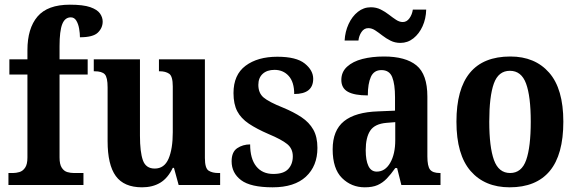

<svg xmlns="http://www.w3.org/2000/svg" viewBox="-20 -789 2464 819"><path d="M16 0V-51H36Q48 -51 62.5 -55Q77 -59 87 -73.5Q97 -88 97 -117V-471H20V-536H97V-575Q97 -668 140 -718.5Q183 -769 278 -769Q335 -769 365 -758.5Q395 -748 406.5 -731.5Q418 -715 418 -697Q418 -670 397.5 -650Q377 -630 321 -630Q321 -647 317.5 -667Q314 -687 305.5 -701Q297 -715 282 -715Q257 -715 245.5 -686Q234 -657 234 -592V-536H354V-471H234V-117Q234 -88 243.5 -73.5Q253 -59 267 -55Q281 -51 295 -51H336V0Z M586 10Q509 10 474 -38Q439 -86 439 -187V-416Q439 -459 427 -472Q415 -485 383 -485H380V-536H577V-210Q577 -141 589.5 -105.5Q602 -70 640 -70Q681 -70 699 -112Q717 -154 717 -225V-420Q717 -464 701.5 -474.5Q686 -485 661 -485H658V-536H854V-115Q854 -71 870 -61Q886 -51 911 -51H919V0H742L722 -73H717Q696 -29 663.5 -9.5Q631 10 586 10Z M1143 10Q1049 10 1008.5 -20.5Q968 -51 968 -101Q968 -141 992 -157Q1016 -173 1047 -173Q1047 -112 1073 -79.5Q1099 -47 1146 -47Q1190 -47 1209.5 -68Q1229 -89 1229 -122Q1229 -155 1205 -174.5Q1181 -194 1126 -217Q1075 -239 1041.5 -261.5Q1008 -284 992 -314.5Q976 -345 976 -392Q976 -470 1027.5 -508.5Q1079 -547 1163 -547Q1244 -547 1280 -518Q1316 -489 1316 -453Q1316 -388 1235 -388Q1235 -439 1211.5 -465Q1188 -491 1151 -491Q1119 -491 1100.5 -474Q1082 -457 1082 -427Q1082 -392 1104.5 -373Q1127 -354 1187 -330Q1233 -311 1266 -289Q1299 -267 1316.5 -236Q1334 -205 1334 -158Q1334 -81 1285 -35.5Q1236 10 1143 10Z M1536 10Q1479 10 1439 -29.5Q1399 -69 1399 -152Q1399 -233 1447.5 -272Q1496 -311 1594 -314L1665 -317V-374Q1665 -430 1653 -460Q1641 -490 1607 -490Q1575 -490 1562 -461Q1549 -432 1549 -382Q1492 -382 1464 -397.5Q1436 -413 1436 -448Q1436 -482 1460.5 -504.5Q1485 -527 1526 -537.5Q1567 -548 1618 -548Q1710 -548 1756.5 -510Q1803 -472 1803 -377V-122Q1803 -80 1814.5 -65.5Q1826 -51 1856 -51H1859V0H1692L1674 -72H1666Q1647 -45 1629.5 -27Q1612 -9 1590.5 0.5Q1569 10 1536 10ZM1587 -57Q1623 -57 1644.5 -94.5Q1666 -132 1666 -191V-268L1629 -265Q1579 -261 1559.5 -232Q1540 -203 1540 -148Q1540 -105 1551.5 -81Q1563 -57 1587 -57ZM1688 -606Q1665 -606 1646 -615.5Q1627 -625 1611 -637.5Q1595 -650 1580.5 -659.5Q1566 -669 1551 -669Q1533 -669 1522 -652.5Q1511 -636 1509 -616H1450Q1452 -654 1467 -686.5Q1482 -719 1506.5 -738.5Q1531 -758 1562 -758Q1585 -758 1604 -748.5Q1623 -739 1639 -726.5Q1655 -714 1669.5 -704.5Q1684 -695 1698 -695Q1715 -695 1726.5 -711Q1738 -727 1741 -748H1798Q1797 -709 1782.5 -677Q1768 -645 1743.5 -625.5Q1719 -606 1688 -606Z M2154 10Q2048 10 1987.5 -59.5Q1927 -129 1927 -270Q1927 -548 2157 -548Q2262 -548 2322.5 -479Q2383 -410 2383 -270Q2383 -129 2325 -59.5Q2267 10 2154 10ZM2156 -51Q2205 -51 2224.5 -106.5Q2244 -162 2244 -270Q2244 -378 2224 -432.5Q2204 -487 2155 -487Q2106 -487 2086.5 -432.5Q2067 -378 2067 -270Q2067 -162 2087 -106.5Q2107 -51 2156 -51Z"/></svg>

Font: Noto Serif Khmer Condensed
Style: Bold
Weight: 700
Width: 3
Designer: Danh Hong and the Monotype Design Team
Foundry: Monotype Imaging Inc.
Version: Version 2.004; ttfautohint (v1.8.4.7-5d5b)